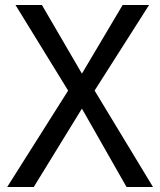

<svg xmlns="http://www.w3.org/2000/svg" viewBox="-20 -749 642 769"><path d="M252.9 -386.2 42 -729H147.9L308.1 -454.1L471.2 -729H577.1L358.9 -386.2L592.8 0H486.8L308.1 -314L115.2 0H8.8Z"/></svg>

Font: Hack
Style: Regular
Weight: 400
Monospace: yes
Designer: Christopher Simpkins
Foundry: Christopher Simpkins
Version: Version 2.019; ttfautohint (v1.4.1) -l 4 -r 80 -G 350 -x 0 -